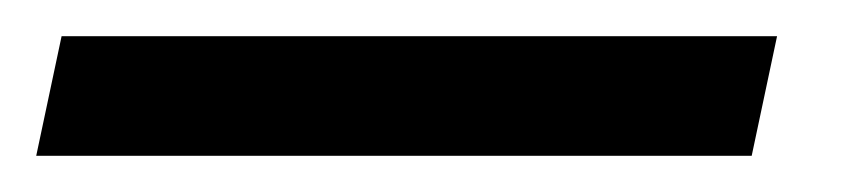

<svg xmlns="http://www.w3.org/2000/svg" viewBox="-107 63 478 106"><path d="M-87 149H308L322 83H-73Z"/></svg>

Font: Saira UNSAM
Style: Italic
Weight: 400
Italic angle: -12°
Designer: Hector Gatti with collaboration of the Omnibus-Type team
Foundry: Omnibus-Type
Version: Version 0.072;PS 000.072;hotconv 1.0.88;makeotf.lib2.5.64775